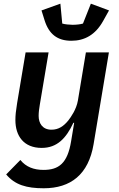

<svg xmlns="http://www.w3.org/2000/svg" viewBox="-20 -797 640 1029"><path d="M214.1 212C359 212 454.2 138.1 481.5 -23.8L563.6 -516H440.3L397.4 -257.8C389.2 -210.2 360.1 -169.7 346.6 -152C321.4 -120.7 293.7 -101.9 256 -101.9C206.7 -101.9 187.1 -137.4 187.1 -175.8C187.1 -196 190 -215.2 193.2 -235.1L240.4 -516H117.2L71.7 -244C65 -202.8 62.5 -178.6 62.5 -153.4C62.5 -68.5 107.2 -4.3 203.5 -4.3C285.9 -4.3 334.5 -55.8 373.2 -138.8H377.5L361.2 -40.8C342 79.5 294 113.6 213.1 113.6C161.2 113.6 119.3 97.7 89.1 60.4L13.1 137.8C60 193.9 122.5 212 214.1 212ZM202.4 -741.1 218.8 -688.6C242.2 -614 287.6 -578.5 362.6 -578.5C433.6 -578.5 491.5 -610.8 532.3 -683.9L564.3 -741.1L467 -777.3L424.7 -670.8C411.9 -666.5 387.4 -664.1 369.3 -664.1C354 -664.1 327.1 -666.5 313.6 -670.8L303.6 -777.3Z"/></svg>

Font: Margiela Mono Italic SmBold It
Style: Regular
Weight: 600
Designer: Mike Abbink, Paul van der Laan, Pieter van Rosmalen
Foundry: Bold Monday
Version: Version 2.003 2021